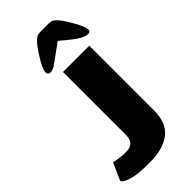

<svg xmlns="http://www.w3.org/2000/svg" viewBox="-345 -725 956 956"><g transform="rotate(-45 133.5 -246.5)"><path d="M-80 136 -40 46Q-1 56 42 56Q72 56 87 41.5Q102 27 102 -10V-448H287V10Q287 96 235.5 136Q184 176 95 176H59Q19 176 -13 169.5Q-45 163 -62.5 153.5Q-80 144 -80 136ZM119 -648Q131 -660 139.5 -664.5Q148 -669 163 -669H223Q238 -669 247 -664Q256 -659 266 -648Q285 -627 313 -577.5Q341 -528 341 -508Q341 -493 324 -493Q304 -493 281 -508Q256 -522 193 -576L99 -508Q75 -490 57 -490Q39 -490 39 -508Q39 -530 69 -578.5Q99 -627 119 -648Z"/></g></svg>

Font: Gold Bold
Style: Regular
Weight: 400
Designer: jaiki
Version: Version 1.000